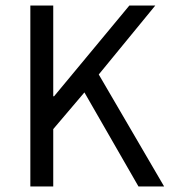

<svg xmlns="http://www.w3.org/2000/svg" viewBox="-20 -676 619 696"><path d="M90 0V-656H173V-327H176L449 -656H543L338 -406L575 0H482L286 -341L173 -208V0Z"/></svg>

Font: Matigon Symbol
Style: Regular
Weight: 400
Designer: Paul D. Hunt
Foundry: Adobe Systems Incorporated
Version: Version 2.021;PS 2.000;hotconv 1.0.86;makeotf.lib2.5.63406